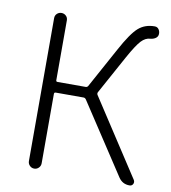

<svg xmlns="http://www.w3.org/2000/svg" viewBox="-83 -813 786 885"><g transform="rotate(10 310.0 -371.0)"><path d="M364.3 -397.5Q361.3 -390.6 365.2 -384.8L597.7 -28.3Q600.6 -23.4 600.6 -18.6Q600.6 -13.7 598.6 -9.8Q593.8 0 582 0Q548.8 0 530.3 -28.3L315.4 -355.5Q310.5 -362.3 303.7 -362.3H172.9Q166 -362.3 166 -354.5V-30.3Q166 -17.6 157.2 -8.8Q148.4 0 136.2 0Q124 0 115.2 -8.8Q106.4 -17.6 106.4 -30.3V-699.2Q106.4 -711.9 115.2 -720.2Q124 -728.5 136.2 -728.5Q148.4 -728.5 157.2 -720.2Q166 -711.9 166 -699.2V-418.9Q166 -412.1 172.9 -412.1H304.7Q311.5 -412.1 315.4 -418L418 -605.5Q462.9 -688.5 493.7 -715.3Q524.4 -742.2 569.3 -742.2Q569.3 -742.2 570.3 -742.2Q583 -742.2 589.8 -731.4Q596.7 -720.7 594.7 -707Q592.8 -696.3 582.5 -689.9Q572.3 -683.6 559.6 -682.6Q537.1 -681.6 517.6 -661.1Q498 -640.6 463.9 -579.1Z"/></g></svg>

Font: Gen Jyuu Gothic Light
Style: Regular
Weight: 200
Designer: [Source Han Sans]
Ryoko NISHIZUKA  (kana & ideographs); Paul D. Hunt (Latin, Greek & Cyrillic); Wenlong ZHANG  (bopomofo
Version: Version 1.002.20150607